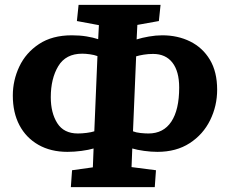

<svg xmlns="http://www.w3.org/2000/svg" viewBox="-20 -753 932 794"><path d="M273 21 278 -49 364 -61 367 -139Q347 -133 317 -129Q287 -125 259 -125Q190 -125 139 -154Q88 -183 60.5 -235Q33 -287 33 -358Q33 -421 60 -478Q87 -535 141.5 -571Q196 -607 277 -607Q310 -607 337.5 -602.5Q365 -598 386 -591L389 -649L298 -666L305 -733H644L637 -666L548 -650L545 -590Q567 -597 596 -602Q625 -607 651 -607Q715 -607 766.5 -581.5Q818 -556 848 -506Q878 -456 878 -382Q878 -315 849 -256Q820 -197 764.5 -161Q709 -125 631 -125Q605 -125 576 -129Q547 -133 527 -139L524 -62L625 -49L620 21ZM302 -201Q319 -201 338.5 -203.5Q358 -206 370 -210L383 -521Q370 -526 352 -528.5Q334 -531 320 -531Q252 -531 221 -479.5Q190 -428 190 -351Q190 -286 217 -243.5Q244 -201 302 -201ZM530 -210Q542 -205 560.5 -203Q579 -201 594 -201Q656 -201 688.5 -250Q721 -299 721 -391Q721 -458 693 -494Q665 -530 613 -530Q593 -530 574.5 -527Q556 -524 543 -520Z"/></svg>

Font: Literata 7pt
Style: Bold Italic
Weight: 700
Italic angle: -2°
Designer: Latin by Veronika Burian and Jose Scaglione. Greek by Irene Vlachou. Cyrillic by Vera Evstafieva
Foundry: TypeTogether
Version: Version 3.002